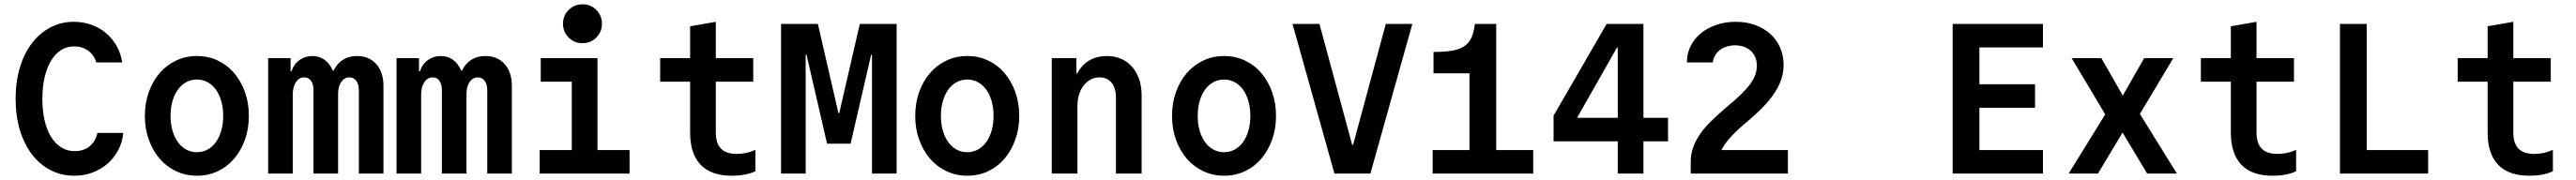

<svg xmlns="http://www.w3.org/2000/svg" viewBox="-20 -812 12040 842"><path d="M435 -190Q427 -151 399 -128Q371 -105 329 -105Q295 -105 267 -122Q239 -139 219 -171.2Q199.1 -203.3 188.5 -248.5Q178 -293.7 178 -349.8Q178 -406 188.7 -451.1Q199.4 -496.1 218.5 -528Q237.6 -559.9 264.9 -577.5Q292.1 -595 326 -595Q364 -595 392 -575Q420 -555 430 -520H551Q545 -562 525 -597Q505 -632 475.5 -657Q446 -682 407.5 -696Q368.9 -710 325 -710Q265.1 -710 215.1 -683.5Q165 -657 128.9 -609.6Q92.8 -562.2 72.9 -495.9Q53 -429.6 53 -349.8Q53 -270 72.9 -204Q92.7 -138 128.8 -90.5Q164.9 -43 215.6 -16.5Q266.3 10 327 10Q373 10 412.5 -5Q452 -20 482.5 -46.5Q513 -73 532.5 -109.5Q552 -146 556 -190Z M900.4 10Q953 10 997.5 -11Q1042 -32 1074 -69.5Q1106 -107 1124.5 -158.2Q1143 -209.4 1143 -270Q1143 -330.6 1124.5 -381.8Q1106 -433 1074 -470.5Q1042 -508 997.4 -529Q952.9 -550 900.4 -550Q848 -550 803.2 -528.8Q758.3 -507.6 726.2 -470.3Q694 -433 675.5 -381.8Q657 -330.6 657 -270Q657 -209.4 675.5 -158.2Q694 -107 726.1 -69.7Q758.2 -32.4 803 -11.2Q847.7 10 900.4 10ZM899.6 -100Q872.9 -100 850.2 -112.4Q827.5 -124.8 811.2 -147.4Q795 -170 786 -201.2Q777 -232.4 777 -270Q777 -307.6 786 -338.8Q795 -370 811.2 -392.6Q827.5 -415.2 850.2 -427.6Q872.9 -440 899.6 -440Q927 -440 950 -427.5Q973 -415 989.1 -392.5Q1005.1 -369.9 1014.1 -338.7Q1023 -307.6 1023 -270Q1023 -232.4 1014.1 -201.3Q1005.1 -170.1 989.1 -147.5Q973 -125 950 -112.5Q927 -100 899.6 -100Z M1233 0H1348V-370Q1348 -405 1363 -427.5Q1378 -450 1402 -450Q1422 -450 1433.5 -434Q1445 -418 1445 -390V0H1560V-374Q1560 -408 1575 -429Q1590 -450 1613 -450Q1633 -450 1645 -434Q1657 -418 1657 -390V0H1772V-410Q1772 -474 1738.5 -512Q1705 -550 1648 -550Q1611 -550 1583.5 -533Q1556 -516 1539 -482H1535Q1521 -515 1496.5 -532.5Q1472 -550 1440 -550Q1406 -550 1379.5 -531Q1353 -512 1342 -478H1338V-540H1233Z M1833 0H1948V-370Q1948 -405 1963 -427.5Q1978 -450 2002 -450Q2022 -450 2033.5 -434Q2045 -418 2045 -390V0H2160V-374Q2160 -408 2175 -429Q2190 -450 2213 -450Q2233 -450 2245 -434Q2257 -418 2257 -390V0H2372V-410Q2372 -474 2338.5 -512Q2305 -550 2248 -550Q2211 -550 2183.5 -533Q2156 -516 2139 -482H2135Q2121 -515 2096.5 -532.5Q2072 -550 2040 -550Q2006 -550 1979.5 -531Q1953 -512 1942 -478H1938V-540H1833Z M2502 0H2922V-110H2772V-540H2507V-430H2652V-110H2502ZM2611 -701.1Q2611 -663 2637.4 -636.5Q2663.8 -610 2701.9 -610Q2740 -610 2766.5 -636.4Q2793 -662.8 2793 -700.9Q2793 -739 2766.6 -765.5Q2740.2 -792 2702.1 -792Q2664 -792 2637.5 -765.6Q2611 -739.2 2611 -701.1Z M3325 -193V-430H3500V-540H3325V-710L3205 -689V-540H3065V-430H3205V-193Q3205 -93 3254 -41.5Q3303 10 3400 10Q3431 10 3459 5Q3487 0 3510 -11V-111Q3488 -101 3466 -96.5Q3444 -92 3423 -92Q3373 -92 3349 -117Q3325 -142 3325 -193Z M3745 0H3630V-700H3802L3898 -283H3902L3998 -700H4170V0H4055V-556H4051L3955 -140H3845L3749 -556H3745Z M4500.4 10Q4553 10 4597.5 -11Q4642 -32 4674 -69.5Q4706 -107 4724.5 -158.2Q4743 -209.4 4743 -270Q4743 -330.6 4724.5 -381.8Q4706 -433 4674 -470.5Q4642 -508 4597.4 -529Q4552.9 -550 4500.4 -550Q4448 -550 4403.2 -528.8Q4358.3 -507.6 4326.2 -470.3Q4294 -433 4275.5 -381.8Q4257 -330.6 4257 -270Q4257 -209.4 4275.5 -158.2Q4294 -107 4326.1 -69.7Q4358.2 -32.4 4403 -11.2Q4447.7 10 4500.4 10ZM4499.6 -100Q4472.9 -100 4450.2 -112.4Q4427.5 -124.8 4411.2 -147.4Q4395 -170 4386 -201.2Q4377 -232.4 4377 -270Q4377 -307.6 4386 -338.8Q4395 -370 4411.2 -392.6Q4427.5 -415.2 4450.2 -427.6Q4472.9 -440 4499.6 -440Q4527 -440 4550 -427.5Q4573 -415 4589.1 -392.5Q4605.1 -369.9 4614.1 -338.7Q4623 -307.6 4623 -270Q4623 -232.4 4614.1 -201.3Q4605.1 -170.1 4589.1 -147.5Q4573 -125 4550 -112.5Q4527 -100 4499.6 -100Z M4895 0H5015V-315Q5015 -345 5022.5 -369.5Q5030 -394 5044 -412Q5058 -430 5077 -440Q5096 -450 5118 -450Q5154 -450 5174.5 -425Q5195 -400 5195 -355V0H5315V-365Q5315 -407 5303.5 -441Q5292 -475 5270.5 -499.5Q5249 -524 5219 -537Q5189 -550 5152 -550Q5113 -550 5082 -535.5Q5051 -521 5029.5 -493Q5008 -465 4996.5 -425Q4985 -385 4985 -335L5018 -469H5010V-540H4895Z M5700.4 10Q5753 10 5797.5 -11Q5842 -32 5874 -69.5Q5906 -107 5924.5 -158.2Q5943 -209.4 5943 -270Q5943 -330.6 5924.5 -381.8Q5906 -433 5874 -470.5Q5842 -508 5797.4 -529Q5752.9 -550 5700.4 -550Q5648 -550 5603.2 -528.8Q5558.3 -507.6 5526.2 -470.3Q5494 -433 5475.5 -381.8Q5457 -330.6 5457 -270Q5457 -209.4 5475.5 -158.2Q5494 -107 5526.1 -69.7Q5558.2 -32.4 5603 -11.2Q5647.7 10 5700.4 10ZM5699.6 -100Q5672.9 -100 5650.2 -112.4Q5627.5 -124.8 5611.2 -147.4Q5595 -170 5586 -201.2Q5577 -232.4 5577 -270Q5577 -307.6 5586 -338.8Q5595 -370 5611.2 -392.6Q5627.5 -415.2 5650.2 -427.6Q5672.9 -440 5699.6 -440Q5727 -440 5750 -427.5Q5773 -415 5789.1 -392.5Q5805.1 -369.9 5814.1 -338.7Q5823 -307.6 5823 -270Q5823 -232.4 5814.1 -201.3Q5805.1 -170.1 5789.1 -147.5Q5773 -125 5750 -112.5Q5727 -100 5699.6 -100Z M6216 0H6384L6580 -700H6456L6303 -134H6299L6146 -700H6020Z M6675 0H7145V-110H6972V-700H6872Q6868 -662 6856.5 -636.5Q6845 -611 6823 -596Q6801 -581 6766 -575Q6731 -569 6679 -569V-469H6847V-110H6675Z M7240 -151H7540V0H7660V-151H7775V-261H7660V-700H7488L7240 -271ZM7536 -589H7540V-261H7350Z M7881 0H8335V-110H7942L8011 -47Q8011 -70 8017.5 -91.5Q8024 -113 8039.5 -135.5Q8055 -158 8079.5 -183.5Q8104 -209 8140 -239Q8187 -278 8220 -312.5Q8253 -347 8274 -379.5Q8295 -412 8305 -443.5Q8315 -475 8315 -508Q8315 -553 8298.5 -590Q8282 -627 8252.5 -653.5Q8223 -680 8182 -695Q8141 -710 8091 -710Q8042 -710 8000 -695.5Q7958 -681 7927.5 -655.5Q7897 -630 7880 -595.5Q7863 -561 7863 -520H7984Q7986 -537 7994.5 -552Q8003 -567 8016.5 -577.5Q8030 -588 8048.5 -594Q8067 -600 8088 -600Q8133 -600 8161.5 -574Q8190 -548 8190 -504Q8190 -483 8182.5 -462Q8175 -441 8158.5 -418.5Q8142 -396 8116 -370.5Q8090 -345 8052 -314Q8006 -275 7973 -242Q7940 -209 7920 -178Q7900 -147 7890.5 -117Q7881 -87 7881 -55Z M9105 0H9527V-110H9230V-308H9490V-418H9230V-590H9527V-700H9105Z M9647 0H9784L9899 -192L10014 0H10153L9980 -279L10136 -540H10000L9900 -365L9800 -540H9661L9818 -277Z M10525 -193V-430H10700V-540H10525V-710L10405 -689V-540H10265V-430H10405V-193Q10405 -93 10454 -41.5Q10503 10 10600 10Q10631 10 10659 5Q10687 0 10710 -11V-111Q10688 -101 10666 -96.5Q10644 -92 10623 -92Q10573 -92 10549 -117Q10525 -142 10525 -193Z M10915 0H11327V-110H11040V-700H10915Z M11725 -193V-430H11900V-540H11725V-710L11605 -689V-540H11465V-430H11605V-193Q11605 -93 11654 -41.5Q11703 10 11800 10Q11831 10 11859 5Q11887 0 11910 -11V-111Q11888 -101 11866 -96.5Q11844 -92 11823 -92Q11773 -92 11749 -117Q11725 -142 11725 -193Z"/></svg>

Font: CommitMonoV142 ExtLt
Style: Regular
Weight: 200
Monospace: yes
Designer: Eigil Nikolajsen
Foundry: Eigil Nikolajsen
Version: Version 1.142